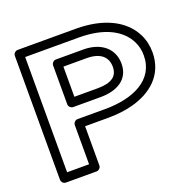

<svg xmlns="http://www.w3.org/2000/svg" viewBox="-132 -873 1050 1035"><g transform="rotate(-20 393.0 -355.5)"><path d="M408 -275H250C235 -275 225 -261 225 -250V-25H99V-686H408C553 -686 646 -635 684 -558C697 -532 703 -506 703 -476C703 -335 569 -275 408 -275ZM275 -225H408C460 -225 507 -231 549 -242C662 -272 753 -346 753 -476C753 -513 745 -549 729 -581C679 -681 563 -736 408 -736H74C63 -736 49 -726 49 -711V0C49 11 59 25 74 25H250C261 25 275 15 275 0ZM575 -475C575 -564 506 -617 408 -617H250C235 -617 225 -603 225 -592V-369C225 -354 239 -344 250 -344H408C501 -344 575 -384 575 -475ZM525 -475C525 -422 490 -394 408 -394H275V-567H408C488 -567 525 -531 525 -475Z"/></g></svg>

Font: Asimov
Style: XWidOu
Weight: 500
Designer: Google
Version: Version 2.000980; 2014